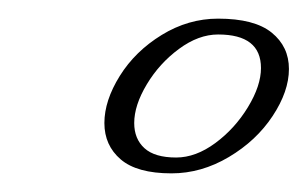

<svg xmlns="http://www.w3.org/2000/svg" viewBox="-20 -582 330 206"><path d="M92 -450Q92 -474 108.5 -500.5Q125 -527 153.5 -544.5Q182 -562 214 -562Q253 -562 271.5 -547Q290 -532 290 -508Q290 -484 272.5 -457.5Q255 -431 225.5 -413.5Q196 -396 164 -396Q127 -396 109.5 -411Q92 -426 92 -450ZM260 -509Q260 -545 214 -545Q193 -545 172 -529.5Q151 -514 137.5 -491.5Q124 -469 124 -450Q124 -433 135 -423Q146 -413 169 -413Q190 -413 211 -428.5Q232 -444 246 -467Q260 -490 260 -509Z"/></svg>

Font: Dancing Script
Style: Regular
Weight: 400
Designer: Pablo Impallari
Foundry: Pablo Impallari
Version: Version 2.000